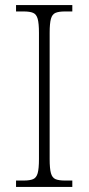

<svg xmlns="http://www.w3.org/2000/svg" viewBox="-20 -734 348 754"><path d="M43 0V-25H73Q97 -25 110 -30.5Q123 -36 128 -54Q133 -72 133 -109V-605Q133 -642 128 -660Q123 -678 110 -683.5Q97 -689 73 -689H43V-714H264V-689H235Q211 -689 198 -683.5Q185 -678 180 -660Q175 -642 175 -605V-109Q175 -72 180 -54Q185 -36 198 -30.5Q211 -25 235 -25H264V0Z"/></svg>

Font: Noto Serif Tamil SemiCondensed ExtraLight
Style: Regular
Weight: 200
Width: 4
Designer: Indian Type Foundry, Tom Grace, and the Monotype Design Team
Foundry: Monotype Imaging Inc.
Version: Version 2.004; ttfautohint (v1.8.4.7-5d5b)